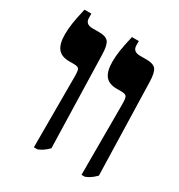

<svg xmlns="http://www.w3.org/2000/svg" viewBox="-158 -755 811 869"><g transform="rotate(30 248.0 -320.0)"><path d="M394 7V-363Q394 -391 389 -400.5Q384 -410 361 -410H338Q296 -410 277.5 -433.5Q259 -457 259 -507Q259 -534 263.5 -564.5Q268 -595 280 -647H316V-625Q316 -592 354 -592H390Q424 -592 437 -575.5Q450 -559 451 -510L464 -29Q448 -13 436 -5.5Q424 2 412 7ZM145 7V-363Q145 -391 140.5 -400.5Q136 -410 113 -410H89Q48 -410 29.5 -433.5Q11 -457 11 -507Q11 -534 15.5 -564.5Q20 -595 32 -647H68V-625Q68 -592 106 -592H142Q176 -592 189 -575.5Q202 -559 203 -510L216 -29Q200 -13 188 -5.5Q176 2 164 7Z"/></g></svg>

Font: Noto Serif Hebrew Condensed Black
Style: Regular
Weight: 900
Width: 3
Designer: Monotype Design Team
Foundry: Monotype Imaging Inc.
Version: Version 2.004; ttfautohint (v1.8.4.7-5d5b)